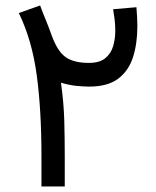

<svg xmlns="http://www.w3.org/2000/svg" viewBox="-20 -672 563 692"><path d="M471.7 -646Q473.1 -628.4 474.1 -611.3Q475.1 -594.2 475.1 -577.6Q475.1 -515.6 459.5 -466.3Q443.8 -417 406 -388.4Q368.2 -359.9 301.3 -359.9Q282.2 -359.9 255.6 -362.5Q229 -365.2 199.7 -374Q210 -300.8 211.7 -235.8Q213.4 -170.9 213.4 -109.4V0H129.4V-110.8Q129.4 -274.4 112.5 -400.4Q95.7 -526.4 47.9 -625L124.5 -652.3Q135.7 -622.1 145.3 -599.4Q154.8 -576.7 165.5 -546.4Q187 -486.8 216.6 -466.1Q246.1 -445.3 300.3 -445.3Q338.9 -445.3 359.4 -462.2Q379.9 -479 387.7 -505.4Q395.5 -531.7 395.5 -561Q395.5 -582.5 393.1 -602.1Q390.6 -621.6 387.7 -638.7Z"/></svg>

Font: Vazirmatn RD
Style: Regular
Weight: 400
Designer: Saber Rastikerdar
Foundry: Saber Rastikerdar
Version: Version 32.102